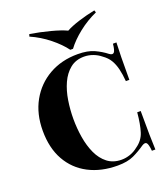

<svg xmlns="http://www.w3.org/2000/svg" viewBox="-168 -1060 1046 1193"><g transform="rotate(-20 355.5 -464.0)"><path d="M405 -722Q471 -722 513.5 -702.5Q556 -683 589 -657Q609 -642 619.5 -653.5Q630 -665 634 -708H657Q655 -669 654 -612Q653 -555 653 -462H630Q626 -509 617.5 -544Q609 -579 593 -606Q577 -633 547 -654Q524 -673 495.5 -683.5Q467 -694 437 -694Q382 -694 344.5 -663.5Q307 -633 284.5 -583.5Q262 -534 252.5 -473.5Q243 -413 243 -352Q243 -290 253 -229.5Q263 -169 285.5 -120Q308 -71 346 -41.5Q384 -12 439 -12Q468 -12 496.5 -22Q525 -32 548 -51Q592 -81 607.5 -129.5Q623 -178 630 -256H653Q653 -159 654 -99.5Q655 -40 657 0H634Q630 -43 620.5 -54Q611 -65 589 -51Q552 -25 510.5 -5.5Q469 14 404 14Q295 14 212.5 -29Q130 -72 84.5 -153Q39 -234 39 -348Q39 -460 86 -544Q133 -628 215.5 -675Q298 -722 405 -722ZM596 -942 601 -927Q536 -898 480 -853.5Q424 -809 390 -763H372Q339 -808 283 -853Q227 -898 161 -927L166 -942Q233 -931 298 -914Q363 -897 401 -879Q433 -897 487 -914Q541 -931 596 -942Z"/></g></svg>

Font: Playfair Display ExtraBold
Style: Regular
Weight: 800
Designer: Claus Eggers Sørensen
Foundry: Claus Eggers Sørensen
Version: Version 1.203